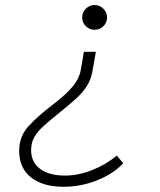

<svg xmlns="http://www.w3.org/2000/svg" viewBox="-20 -547 626 753"><path d="M229.5 185.5Q147.5 185.5 101.3 148.4Q55.2 111.3 55.2 44.9Q55.2 -10.7 90.1 -50Q125 -89.4 188.5 -137.7Q239.3 -176.3 265.1 -207.8Q291 -239.3 296.4 -271L309.1 -343.8H356L342.8 -269Q336.9 -234.9 320.3 -209Q303.7 -183.1 276.9 -158.9Q250 -134.8 212.4 -104.5Q177.2 -76.2 152.6 -54.2Q127.9 -32.2 115 -10Q102.1 12.2 102.1 41.5Q102.1 88.9 137.2 115.2Q172.4 141.6 235.8 141.6Q286.6 141.6 341.3 120.1Q396 98.6 438 63L463.4 93.3Q424.3 134.8 360.8 160.2Q297.4 185.5 229.5 185.5ZM351.1 -430.2Q331.1 -430.2 316.7 -444.3Q302.2 -458.5 302.2 -478.5Q302.2 -498.5 316.7 -512.9Q331.1 -527.3 351.1 -527.3Q371.1 -527.3 385.5 -512.9Q399.9 -498.5 399.9 -478.5Q399.9 -458.5 385.5 -444.3Q371.1 -430.2 351.1 -430.2Z"/></svg>

Font: Cascadia Code NF ExtraLight
Style: Italic
Weight: 200
Italic angle: -10°
Monospace: yes
Designer: Aaron Bell
Foundry: Saja Typeworks
Version: Version 2404.023; ttfautohint (v1.8.4)